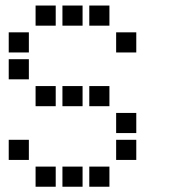

<svg xmlns="http://www.w3.org/2000/svg" viewBox="-20 -708 640 715"><path d="M113.5 -687.5Q112.5 -687.5 112.5 -687.5Q112.5 -687.5 112.5 -686.5V-613.5Q112.5 -612.5 112.5 -612.5Q112.5 -612.5 113.5 -612.5H186.5Q187.5 -612.5 187.5 -612.5Q187.5 -612.5 187.5 -613.5V-686.5Q187.5 -687.5 187.5 -687.5Q187.5 -687.5 186.5 -687.5ZM213.5 -687.5Q212.5 -687.5 212.5 -687.5Q212.5 -687.5 212.5 -686.5V-613.5Q212.5 -612.5 212.5 -612.5Q212.5 -612.5 213.5 -612.5H286.5Q287.5 -612.5 287.5 -612.5Q287.5 -612.5 287.5 -613.5V-686.5Q287.5 -687.5 287.5 -687.5Q287.5 -687.5 286.5 -687.5ZM313.5 -687.5Q312.5 -687.5 312.5 -687.5Q312.5 -687.5 312.5 -686.5V-613.5Q312.5 -612.5 312.5 -612.5Q312.5 -612.5 313.5 -612.5H386.5Q387.5 -612.5 387.5 -612.5Q387.5 -612.5 387.5 -613.5V-686.5Q387.5 -687.5 387.5 -687.5Q387.5 -687.5 386.5 -687.5ZM13.5 -587.5Q12.5 -587.5 12.5 -587.5Q12.5 -587.5 12.5 -586.5V-513.5Q12.5 -512.5 12.5 -512.5Q12.5 -512.5 13.5 -512.5H86.5Q87.5 -512.5 87.5 -512.5Q87.5 -512.5 87.5 -513.5V-586.5Q87.5 -587.5 87.5 -587.5Q87.5 -587.5 86.5 -587.5ZM413.5 -587.5Q412.5 -587.5 412.5 -587.5Q412.5 -587.5 412.5 -586.5V-513.5Q412.5 -512.5 412.5 -512.5Q412.5 -512.5 413.5 -512.5H486.5Q487.5 -512.5 487.5 -512.5Q487.5 -512.5 487.5 -513.5V-586.5Q487.5 -587.5 487.5 -587.5Q487.5 -587.5 486.5 -587.5ZM13.5 -487.5Q12.5 -487.5 12.5 -487.5Q12.5 -487.5 12.5 -486.5V-413.5Q12.5 -412.5 12.5 -412.5Q12.5 -412.5 13.5 -412.5H86.5Q87.5 -412.5 87.5 -412.5Q87.5 -412.5 87.5 -413.5V-486.5Q87.5 -487.5 87.5 -487.5Q87.5 -487.5 86.5 -487.5ZM113.5 -387.5Q112.5 -387.5 112.5 -387.5Q112.5 -387.5 112.5 -386.5V-313.5Q112.5 -312.5 112.5 -312.5Q112.5 -312.5 113.5 -312.5H186.5Q187.5 -312.5 187.5 -312.5Q187.5 -312.5 187.5 -313.5V-386.5Q187.5 -387.5 187.5 -387.5Q187.5 -387.5 186.5 -387.5ZM213.5 -387.5Q212.5 -387.5 212.5 -387.5Q212.5 -387.5 212.5 -386.5V-313.5Q212.5 -312.5 212.5 -312.5Q212.5 -312.5 213.5 -312.5H286.5Q287.5 -312.5 287.5 -312.5Q287.5 -312.5 287.5 -313.5V-386.5Q287.5 -387.5 287.5 -387.5Q287.5 -387.5 286.5 -387.5ZM313.5 -387.5Q312.5 -387.5 312.5 -387.5Q312.5 -387.5 312.5 -386.5V-313.5Q312.5 -312.5 312.5 -312.5Q312.5 -312.5 313.5 -312.5H386.5Q387.5 -312.5 387.5 -312.5Q387.5 -312.5 387.5 -313.5V-386.5Q387.5 -387.5 387.5 -387.5Q387.5 -387.5 386.5 -387.5ZM413.5 -287.5Q412.5 -287.5 412.5 -287.5Q412.5 -287.5 412.5 -286.5V-213.5Q412.5 -212.5 412.5 -212.5Q412.5 -212.5 413.5 -212.5H486.5Q487.5 -212.5 487.5 -212.5Q487.5 -212.5 487.5 -213.5V-286.5Q487.5 -287.5 487.5 -287.5Q487.5 -287.5 486.5 -287.5ZM13.5 -187.5Q12.5 -187.5 12.5 -187.5Q12.5 -187.5 12.5 -186.5V-113.5Q12.5 -112.5 12.5 -112.5Q12.5 -112.5 13.5 -112.5H86.5Q87.5 -112.5 87.5 -112.5Q87.5 -112.5 87.5 -113.5V-186.5Q87.5 -187.5 87.5 -187.5Q87.5 -187.5 86.5 -187.5ZM413.5 -187.5Q412.5 -187.5 412.5 -187.5Q412.5 -187.5 412.5 -186.5V-113.5Q412.5 -112.5 412.5 -112.5Q412.5 -112.5 413.5 -112.5H486.5Q487.5 -112.5 487.5 -112.5Q487.5 -112.5 487.5 -113.5V-186.5Q487.5 -187.5 487.5 -187.5Q487.5 -187.5 486.5 -187.5ZM113.5 -87.5Q112.5 -87.5 112.5 -87.5Q112.5 -87.5 112.5 -86.5V-13.5Q112.5 -12.5 112.5 -12.5Q112.5 -12.5 113.5 -12.5H186.5Q187.5 -12.5 187.5 -12.5Q187.5 -12.5 187.5 -13.5V-86.5Q187.5 -87.5 187.5 -87.5Q187.5 -87.5 186.5 -87.5ZM213.5 -87.5Q212.5 -87.5 212.5 -87.5Q212.5 -87.5 212.5 -86.5V-13.5Q212.5 -12.5 212.5 -12.5Q212.5 -12.5 213.5 -12.5H286.5Q287.5 -12.5 287.5 -12.5Q287.5 -12.5 287.5 -13.5V-86.5Q287.5 -87.5 287.5 -87.5Q287.5 -87.5 286.5 -87.5ZM313.5 -87.5Q312.5 -87.5 312.5 -87.5Q312.5 -87.5 312.5 -86.5V-13.5Q312.5 -12.5 312.5 -12.5Q312.5 -12.5 313.5 -12.5H386.5Q387.5 -12.5 387.5 -12.5Q387.5 -12.5 387.5 -13.5V-86.5Q387.5 -87.5 387.5 -87.5Q387.5 -87.5 386.5 -87.5Z"/></svg>

Font: Doto Black
Style: Regular
Weight: 900
Monospace: yes
Version: Version 1.000